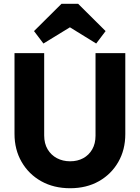

<svg xmlns="http://www.w3.org/2000/svg" viewBox="-20 -988 742 1019"><path d="M352.2 11Q265.3 11 198.8 -26.2Q132.4 -63.4 94.7 -128.8Q57 -194.1 57 -277.5V-706H214.5V-269Q214.5 -226.5 232.7 -195.7Q251 -164.9 282.3 -148.4Q313.6 -132 352.1 -132Q391.5 -132 421.7 -148.4Q452 -164.9 469.5 -195.4Q487 -225.9 487 -268V-706H645V-276.5Q645 -193 607.8 -128.3Q570.6 -63.5 504.8 -26.2Q439 11 352.2 11ZM210.5 -757 160.5 -823 306.5 -968H394.5L540.5 -823L490.5 -757L293 -879L409 -878.5Z"/></svg>

Font: Outfit Thin
Style: Regular
Weight: 100
Designer: Rodrigo Fuenzalida
Foundry: fragTYPE
Version: Version 1.000